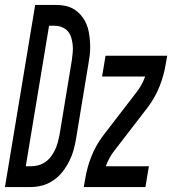

<svg xmlns="http://www.w3.org/2000/svg" viewBox="-60 -755 695 775"><path d="M-40 0 82 -735H166Q182 -735 198 -732.5Q214 -730 228 -723.5Q242 -717 253.5 -707Q265 -697 274 -684.5Q283 -672 289 -657.5Q295 -643 298 -627.5Q301 -612 302.5 -596Q304 -580 304 -563.5Q304 -547 302 -530.5Q300 -514 297 -498L247 -195Q243 -171 236.5 -148Q230 -125 218.5 -102.5Q207 -80 191.5 -60.5Q176 -41 154.5 -26.5Q133 -12 109.5 -6Q86 0 62 0ZM66 -84Q81 -84 95.5 -88Q110 -92 123.5 -101.5Q137 -111 146.5 -124Q156 -137 162.5 -151Q169 -165 173 -179.5Q177 -194 180 -209L230 -512Q232 -527 233.5 -542.5Q235 -558 233.5 -573.5Q232 -589 227.5 -603.5Q223 -618 214 -628.5Q205 -639 191 -645Q177 -651 162 -651H138L44 -84ZM278 0 284 -33Q291 -78 308.5 -122.5Q326 -167 355 -206L492 -384Q503 -398 511.5 -414Q520 -430 526 -446H352L366 -530H615L609 -497Q602 -452 584.5 -407.5Q567 -363 538 -324L401 -146Q401 -146 401 -146Q401 -146 401 -146Q390 -132 381.5 -116Q373 -100 367 -84H541L527 0Z"/></svg>

Font: Iosevka Curly MdExObl
Style: Regular
Weight: 500
Width: 7
Italic angle: -9°
Monospace: yes
Designer: Belleve Invis
Foundry: Belleve Invis
Version: Version 11.1.0; ttfautohint (v1.8.3)